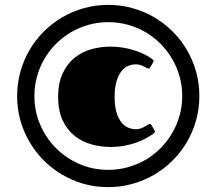

<svg xmlns="http://www.w3.org/2000/svg" viewBox="-20 -745 882 782"><path d="M49.8 -354Q49.8 -405.3 63 -452.6Q76.2 -500 100.3 -541.3Q124.5 -582.5 158.4 -616.5Q192.4 -650.4 233.6 -674.6Q274.9 -698.7 322.3 -711.9Q369.6 -725.1 420.9 -725.1Q472.2 -725.1 519.5 -711.9Q566.9 -698.7 608.2 -674.6Q649.4 -650.4 683.3 -616.5Q717.3 -582.5 741.5 -541.3Q765.6 -500 778.8 -452.6Q792 -405.3 792 -354Q792 -302.7 778.8 -255.4Q765.6 -208 741.5 -166.7Q717.3 -125.5 683.3 -91.6Q649.4 -57.6 608.2 -33.4Q566.9 -9.3 519.5 3.9Q472.2 17.1 420.9 17.1Q343.8 17.1 276.4 -12Q209 -41 158.4 -91.6Q107.9 -142.1 78.9 -209.5Q49.8 -276.9 49.8 -354ZM120.1 -354Q120.1 -291.5 143.8 -236.8Q167.5 -182.1 208.3 -141.4Q249 -100.6 303.7 -76.9Q358.4 -53.2 420.9 -53.2Q462.4 -53.2 501 -64Q539.6 -74.7 573 -94.2Q606.4 -113.8 633.8 -141.4Q661.1 -168.9 680.9 -202.4Q700.7 -235.8 711.4 -274.2Q722.2 -312.5 722.2 -354Q722.2 -395.5 711.4 -433.8Q700.7 -472.2 680.9 -505.6Q661.1 -539.1 633.8 -566.7Q606.4 -594.2 573 -613.8Q539.6 -633.3 501 -644Q462.4 -654.8 420.9 -654.8Q379.4 -654.8 341.1 -644Q302.7 -633.3 269.3 -613.8Q235.8 -594.2 208.3 -566.7Q180.7 -539.1 161.1 -505.6Q141.6 -472.2 130.9 -433.8Q120.1 -395.5 120.1 -354ZM446.8 -350.1Q446.8 -312.5 454.6 -287.1Q462.4 -261.7 474.6 -246.6Q486.8 -231.4 502.2 -225.1Q517.6 -218.8 533.2 -218.8Q548.8 -218.8 562.3 -225.6Q575.7 -232.4 583.5 -237.3Q587.4 -239.7 590.3 -240.2Q593.3 -240.7 597.2 -234.9L608.9 -214.8Q612.8 -208.5 609.4 -205.1Q606 -201.7 603 -199.2Q591.3 -190.9 574.7 -181.6Q558.1 -172.4 536.4 -164.6Q514.6 -156.7 487.8 -151.6Q460.9 -146.5 429.2 -146.5Q390.6 -146.5 352.5 -157Q314.5 -167.5 284.4 -191.2Q254.4 -214.8 235.6 -253.9Q216.8 -293 216.8 -350.1Q216.8 -407.7 235.6 -447Q254.4 -486.3 284.4 -510.3Q314.5 -534.2 352.5 -544.7Q390.6 -555.2 429.2 -555.2Q457 -555.2 482.4 -550.8Q507.8 -546.4 529.5 -539.3Q551.3 -532.2 568.6 -523.4Q585.9 -514.6 597.7 -506.3Q600.6 -503.9 604 -500.5Q607.4 -497.1 603.5 -490.7L591.8 -470.7Q587.9 -464.8 585 -465.3Q582 -465.8 578.1 -468.3Q570.3 -472.7 558.1 -477.8Q545.9 -482.9 533.2 -482.9Q517.6 -482.9 502.2 -476.6Q486.8 -470.2 474.6 -454.8Q462.4 -439.5 454.6 -413.8Q446.8 -388.2 446.8 -350.1Z"/></svg>

Font: Fascinate
Style: Regular
Weight: 900
Designer: Astigmatic (AOETI)
Foundry: Astigmatic (AOETI)
Version: Version 1.000